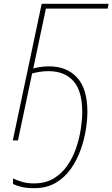

<svg xmlns="http://www.w3.org/2000/svg" viewBox="-20 -734 588 1004"><path d="M158 250Q119 250 91 243Q63 236 48 228V199Q68 209 95.5 217Q123 225 158 225Q217 225 260 199.5Q303 174 332 132Q361 90 378 40Q395 -10 402.5 -59.5Q410 -109 410 -148Q410 -259 363.5 -310.5Q317 -362 234 -362Q208 -362 185 -358Q162 -354 148 -350L74 0H47L198 -714H548L543 -689H220L154 -376Q168 -380 189.5 -383.5Q211 -387 237 -387Q329 -387 383 -328.5Q437 -270 437 -148Q437 -109 429 -57Q421 -5 402 48.5Q383 102 351 148Q319 194 271.5 222Q224 250 158 250Z"/></svg>

Font: Noto Sans Disp Thin
Style: Italic
Weight: 100
Italic angle: -12°
Designer: Monotype Design Team
Foundry: Monotype Imaging Inc.
Version: Version 2.000;GOOG;noto-source:20170915:90ef993387c0